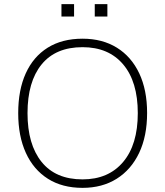

<svg xmlns="http://www.w3.org/2000/svg" viewBox="-20 -900 799 928"><path d="M68 -353Q68 -465 104.5 -545.5Q141 -626 210.5 -669.5Q280 -713 379 -713Q475 -713 545 -669.5Q615 -626 653 -545.5Q691 -465 691 -354Q691 -242 652.5 -161Q614 -80 544 -36Q474 8 379 8Q281 8 211.5 -36Q142 -80 105 -161Q68 -242 68 -353ZM113 -353Q113 -202 181 -117.5Q249 -33 379 -33Q504 -33 575 -117Q646 -201 646 -353Q646 -505 575.5 -588.5Q505 -672 379 -672Q249 -672 181 -588.5Q113 -505 113 -353ZM438 -820V-880H499V-820ZM277 -820V-880H338V-820Z"/></svg>

Font: Mulish ExtraLight
Style: Regular
Weight: 200
Designer: Vernon Adams
Foundry: Vernon Adams
Version: Version 3.603